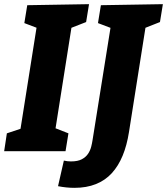

<svg xmlns="http://www.w3.org/2000/svg" viewBox="-26 -727 803 923"><path d="M388 -621 301 -587 320 -610 238 -91 229 -115 303 -86 289 0H-6L7 -86L91 -114L70 -91L152 -609L170 -586L91 -616L105 -702L402 -707ZM459 -702 757 -707 743 -621 657 -587 676 -611 594 -92Q584 -28 563.5 21.5Q543 71 511.5 105.5Q480 140 435 158Q390 176 332 176Q293 176 253 168L281 45Q289 47 298 48Q307 49 315 49Q348 49 367.5 38.5Q387 28 397.5 12Q408 -4 412.5 -22Q417 -40 419 -54L508 -611L524 -586L445 -616Z"/></svg>

Font: Bitter Thin ExtraBold
Style: Italic
Weight: 800
Italic angle: -9°
Version: Version 2.002